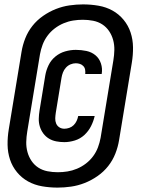

<svg xmlns="http://www.w3.org/2000/svg" viewBox="-20 -777 640 874"><path d="M242 77Q206 77 171.5 71Q137 65 108 49Q79 33 57.5 7Q36 -19 25.5 -51Q15 -83 14.5 -118Q14 -153 20 -189L78 -541Q83 -572 95 -602.5Q107 -633 127.5 -659Q148 -685 176 -704.5Q204 -724 234.5 -736Q265 -748 296.5 -752.5Q328 -757 358 -757Q394 -757 428.5 -751Q463 -745 492 -729Q521 -713 542.5 -687Q564 -661 574.5 -629Q585 -597 585.5 -562Q586 -527 580 -491L522 -139Q517 -108 505 -77.5Q493 -47 472.5 -21Q452 5 424 24.5Q396 44 365.5 56Q335 68 303.5 72.5Q272 77 242 77ZM243 7Q265 7 287 3.5Q309 0 330.5 -9Q352 -18 371 -32.5Q390 -47 404 -66Q418 -85 426 -106.5Q434 -128 438 -150L496 -502Q500 -526 500.5 -549.5Q501 -573 495 -595Q489 -617 476.5 -635.5Q464 -654 445.5 -666Q427 -678 404 -682.5Q381 -687 357 -687Q335 -687 313 -683.5Q291 -680 269.5 -671Q248 -662 229 -647.5Q210 -633 196 -614Q182 -595 174 -573.5Q166 -552 162 -530L104 -178Q100 -154 99.5 -130.5Q99 -107 105 -85Q111 -63 123.5 -44.5Q136 -26 154.5 -14Q173 -2 196 2.5Q219 7 243 7ZM273 -130Q254 -130 236 -133.5Q218 -137 203 -146Q188 -155 177.5 -169Q167 -183 161.5 -200.5Q156 -218 156.5 -236.5Q157 -255 160 -274L186 -433Q190 -457 201 -480Q212 -503 232 -519.5Q252 -536 276.5 -543Q301 -550 325 -550Q350 -550 373.5 -545Q397 -540 414.5 -525.5Q432 -511 439.5 -488Q447 -465 443 -441Q443 -441 443 -440.5Q443 -440 443 -440H368Q368 -440 368 -440Q368 -440 368 -440Q369 -450 367.5 -459.5Q366 -469 359.5 -476Q353 -483 344 -486Q335 -489 325 -489Q313 -489 301 -484Q289 -479 280 -469Q271 -459 266.5 -447Q262 -435 260 -423L234 -264Q232 -251 231.5 -238.5Q231 -226 235.5 -215Q240 -204 250 -197.5Q260 -191 273 -191Q284 -191 295.5 -195Q307 -199 315.5 -207.5Q324 -216 329 -227Q334 -238 336 -249H411Q406 -226 394.5 -203Q383 -180 364 -162.5Q345 -145 320.5 -137.5Q296 -130 273 -130Z"/></svg>

Font: Iosevka SS04 Hv Ex Obl
Style: Regular
Weight: 900
Width: 7
Italic angle: -9°
Monospace: yes
Designer: Belleve Invis
Foundry: Belleve Invis
Version: Version 19.0.0; ttfautohint (v1.8.4)